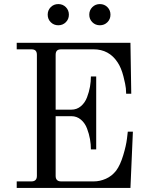

<svg xmlns="http://www.w3.org/2000/svg" viewBox="-20 -922 730 942"><path d="M62 0V-32H134Q161 -32 161 -59V-653Q161 -667 154.5 -673.5Q148 -680 134 -680H62V-712H620L624 -462H599Q599 -472 597.5 -489Q596 -506 585.5 -547.5Q575 -589 557 -616Q515 -680 439 -680H280Q266 -680 259.5 -673.5Q253 -667 253 -653V-384H330Q357 -384 377 -401Q397 -418 407 -444.5Q417 -471 421.5 -496.5Q426 -522 426 -547H452V-189H426Q426 -214 421.5 -239.5Q417 -265 407 -291.5Q397 -318 377 -335Q357 -352 330 -352H253V-59Q253 -32 280 -32H440Q470 -32 499.5 -45Q529 -58 550 -85Q570 -112 584.5 -160Q599 -208 603 -242L607 -276H632L620 0ZM470 -902Q492 -902 507 -887Q522 -872 522 -850Q522 -828 507 -813Q492 -798 470 -798Q448 -798 433 -813Q418 -828 418 -850Q418 -872 433 -887Q448 -902 470 -902ZM266 -902Q288 -902 303 -887Q318 -872 318 -850Q318 -828 303 -813Q288 -798 266 -798Q244 -798 229 -813Q214 -828 214 -850Q214 -872 229 -887Q244 -902 266 -902Z"/></svg>

Font: Old Standard TT
Style: Regular
Weight: 400
Designer: Alexey Kryukov <alexios@thessalonica.org.ru>
Version: Version 2.2